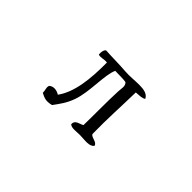

<svg xmlns="http://www.w3.org/2000/svg" viewBox="-38 -799 1076 1076"><g transform="rotate(45 500.0 -261.5)"><path d="M707 -445C694 -472 663 -477 627 -477C593 -477 554 -472 518 -475C472 -479 400 -479 362 -482C358 -482 358 -479 355 -478C348 -469 346 -454 347 -437C365 -429 386 -441 411 -437C412 -306 399 -190 344 -115C322 -129 293 -133 274 -115C268 -94 277 -87 277 -63C301 -51 319 -40 362 -51C389 -88 412 -118 429 -166C460 -251 450 -381 477 -437C497 -436 546 -437 562 -433C580 -416 571 -393 570 -367C566 -285 568 -182 566 -96C546 -84 512 -85 514 -51C529 -36 562 -43 592 -43C633 -42 674 -33 692 -58C686 -83 648 -77 637 -96C635 -217 642 -323 644 -433C666 -435 694 -434 707 -445Z"/></g></svg>

Font: Yuji Syuku Std R
Style: Regular
Weight: 400
Designer: Kataoka Yuji
Foundry: Kinuta Font Factory
Version: Version 3.000;hotconv 1.0.111;makeotfexe 2.5.65597